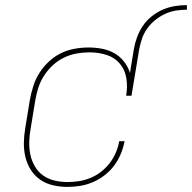

<svg xmlns="http://www.w3.org/2000/svg" viewBox="-20 -724 752 752"><path d="M244 8Q215 8 187 1.5Q159 -5 137 -20.5Q115 -36 100.5 -59Q86 -82 79.5 -109Q73 -136 73.5 -165Q74 -194 79 -223L97 -333Q102 -360 110.5 -387Q119 -414 134.5 -438.5Q150 -463 171.5 -483Q193 -503 218.5 -515.5Q244 -528 272 -533Q300 -538 327 -538Q354 -538 380 -533Q406 -528 428 -515.5Q450 -503 466 -482.5Q482 -462 489 -438L504 -530Q508 -554 516.5 -577.5Q525 -601 539 -622Q553 -643 573.5 -659.5Q594 -676 617 -686Q640 -696 664 -700Q688 -704 712 -704V-686Q690 -686 668.5 -682.5Q647 -679 626.5 -669.5Q606 -660 588 -645.5Q570 -631 556.5 -612Q543 -593 536 -572Q529 -551 525 -530L495 -349H474Q480 -383 475 -416.5Q470 -450 449.5 -474.5Q429 -499 397 -509Q365 -519 331 -519Q306 -519 280.5 -514.5Q255 -510 231 -498.5Q207 -487 187 -468.5Q167 -450 152.5 -427.5Q138 -405 130 -380Q122 -355 118 -330L100 -220Q95 -194 94.5 -168Q94 -142 99 -118Q104 -94 116.5 -72.5Q129 -51 148.5 -37Q168 -23 193 -17Q218 -11 244 -11Q266 -11 289 -14.5Q312 -18 334 -27Q356 -36 375.5 -51Q395 -66 409.5 -85Q424 -104 433.5 -126Q443 -148 447 -171H468Q463 -145 453 -121Q443 -97 427 -75.5Q411 -54 389.5 -37.5Q368 -21 343.5 -10.5Q319 0 294 4Q269 8 244 8Z"/></svg>

Font: Iosevka Curly Slab ThExObl
Style: Regular
Weight: 100
Width: 7
Italic angle: -9°
Monospace: yes
Designer: Belleve Invis
Foundry: Belleve Invis
Version: Version 11.1.0; ttfautohint (v1.8.3)